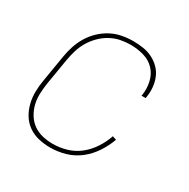

<svg xmlns="http://www.w3.org/2000/svg" viewBox="-128 -644 756 769"><g transform="rotate(30 250.0 -260.0)"><path d="M201 8Q173 8 146.5 2Q120 -4 98.5 -19Q77 -34 63.5 -56Q50 -78 43.5 -104Q37 -130 37.5 -157.5Q38 -185 43 -213L63 -333Q67 -358 75 -383Q83 -408 97 -431.5Q111 -455 131 -474Q151 -493 174.5 -505.5Q198 -518 224 -523Q250 -528 276 -528Q299 -528 322 -524.5Q345 -521 365 -511Q385 -501 400.5 -485.5Q416 -470 424.5 -449.5Q433 -429 435 -406Q437 -383 433 -359L432 -355H413L414 -359Q419 -390 412 -420.5Q405 -451 385 -472Q365 -493 335.5 -501.5Q306 -510 274 -510Q251 -510 228 -505.5Q205 -501 183 -489Q161 -477 143 -459Q125 -441 112.5 -420Q100 -399 93 -376Q86 -353 82 -330L62 -210Q58 -185 57 -160Q56 -135 61.5 -112Q67 -89 79.5 -68.5Q92 -48 111 -34.5Q130 -21 153.5 -15.5Q177 -10 202 -10Q233 -10 265 -19.5Q297 -29 322.5 -49.5Q348 -70 366.5 -98.5Q385 -127 395 -157L413 -151Q401 -118 381 -87.5Q361 -57 332.5 -34.5Q304 -12 269 -2Q234 8 201 8Z"/></g></svg>

Font: Iosevka Term Curly Thin
Style: Italic
Weight: 100
Italic angle: -9°
Designer: Belleve Invis
Foundry: Belleve Invis
Version: Version 32.3.0